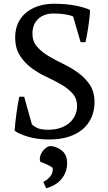

<svg xmlns="http://www.w3.org/2000/svg" viewBox="-20 -732 576 1024"><path d="M58 0ZM150 -69Q162 -57 181 -48.5Q200 -40 238 -40Q270 -40 298 -48.5Q326 -57 346.5 -73.5Q367 -90 379 -113.5Q391 -137 391 -167Q391 -207 366.5 -234Q342 -261 305.5 -282Q269 -303 226 -323Q183 -343 146.5 -370.5Q110 -398 85.5 -436.5Q61 -475 61 -533Q61 -575 76 -608Q91 -641 118.5 -664Q146 -687 184 -699.5Q222 -712 269 -712Q330 -712 380.5 -702.5Q431 -693 460 -679Q460 -662 457.5 -639.5Q455 -617 451.5 -593Q448 -569 444 -546.5Q440 -524 436 -507H410L370 -644Q352 -652 324.5 -656Q297 -660 266 -660Q215 -660 184 -631.5Q153 -603 153 -552Q153 -511 177.5 -483Q202 -455 239 -433Q276 -411 318.5 -390.5Q361 -370 398 -343Q435 -316 459.5 -279Q484 -242 484 -187Q484 -142 467.5 -105Q451 -68 420 -42Q389 -16 344 -2Q299 12 242 12Q179 12 129 -3Q79 -18 58 -35Q59 -52 61.5 -76Q64 -100 67.5 -125.5Q71 -151 75 -175Q79 -199 83 -216H109ZM211 238Q229 230 246.5 211Q264 192 261 163Q250 154 230 145Q210 136 195 131Q190 115 194.5 100Q199 85 208 73.5Q217 62 228.5 54.5Q240 47 251 47Q285 50 311.5 72.5Q338 95 338 138Q338 186 308.5 222Q279 258 226 272Z"/></svg>

Font: PT Serif
Style: Regular
Weight: 400
Designer: A.Korolkova, O.Umpeleva, V.Yefimov
Foundry: ParaType Ltd
Version: Version 1.000W OFL; ttfautohint (v1.6)